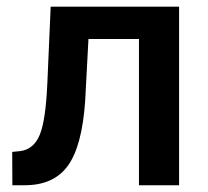

<svg xmlns="http://www.w3.org/2000/svg" viewBox="-20 -548 615 568"><path d="M509.8 -528.3V0H391.1V-432.6H241.7L231.9 -248.5Q222.7 -115.7 180.9 -57.9Q139.2 0 53.2 0H16.6L16.1 -98.6L40.5 -101.1Q79.6 -106.4 97.4 -148.7Q115.2 -190.9 120.1 -302.7L129.9 -528.3Z"/></svg>

Font: Roboto-o Medium
Style: Regular
Weight: 500
Designer: Google
Version: Version 2.134; 2016; ttfautohint (v1.6)